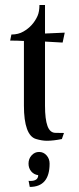

<svg xmlns="http://www.w3.org/2000/svg" viewBox="-20 -547 311 756"><path d="M164.6 7.3Q145 7.3 121.6 0.2Q98.1 -6.8 86.2 -39.8Q74.2 -72.8 74.2 -130.9V-385.7Q47.9 -387.2 20 -387.2L24.9 -411.1Q52.2 -411.1 72.3 -422.9Q109.9 -444.3 127.9 -484.4Q135.3 -501.5 135.3 -527.3H157.2V-415L234.9 -418.5L226.6 -379.4L157.2 -383.3V-130.9Q157.2 -77.6 167 -50.8Q176.8 -23.9 198.7 -23.9L231.9 -23.4L223.6 0.5Q189.5 7.3 164.6 7.3ZM97.2 189 95.7 181.2Q94.7 174.3 93.8 170.9Q92.8 167.5 92.8 166.7Q92.8 166 92.8 165.8Q92.8 165.5 92.3 165L99.1 165.5Q130.4 165.5 130.4 142.6Q113.8 140.6 103 127.9Q92.3 115.2 92.3 97.2Q92.3 78.1 104.5 64.7Q116.7 51.3 133.8 51.3Q151.4 51.3 163.3 64.7Q175.3 78.1 175.3 97.2Q175.3 189 97.2 189Z"/></svg>

Font: Quaaykop
Style: Regular
Weight: 400
Designer: Tup Wanders
Foundry: Free font, DO NOT SELL
Version: Version 1.00;July 31, 2023;FontCreator 11.5.0.2430 64-bit